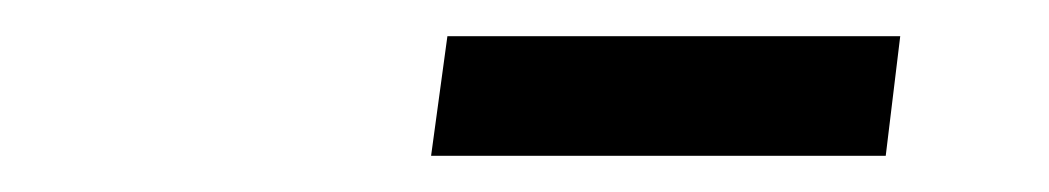

<svg xmlns="http://www.w3.org/2000/svg" viewBox="-20 -692 579 106"><path d="M469 -606 477 -672H227L218 -606Z"/></svg>

Font: Falling Sky
Style: LightObl
Weight: 400
Designer: Paul D. Hunt
Foundry: Adobe Systems Incorporated
Version: Version 1.02